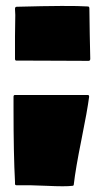

<svg xmlns="http://www.w3.org/2000/svg" viewBox="-20 -514 354 653"><path d="M31 -191H278Q284 -191 283 -184Q277 -138 257 -39Q237 60 231 113Q231 118 226 118Q203 121 139 118Q75 115 36 116Q31 116 31 111Q31 110 31 107.5Q31 105 31 104Q26 13 26 -146V-185Q26 -191 31 -191ZM279 -492Q284 -492 284 -485Q285 -393 287 -314Q287 -307 281 -307Q271 -307 165.5 -307.5Q60 -308 37 -308Q31 -307 31 -314Q31 -350 31 -391Q32 -428 32 -463Q32 -473 31 -484Q31 -491 37 -491Q220 -496 279 -492Z"/></svg>

Font: Cubao Free Wide
Style: Wide
Weight: 400
Designer: Aaron Amar
Version: Version 001.001